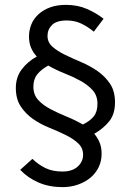

<svg xmlns="http://www.w3.org/2000/svg" viewBox="-20 -704 537 788"><path d="M117 -348Q117 -315 137 -293.5Q157 -272 187.5 -256Q218 -240 253.5 -225.5Q289 -211 320 -193Q349 -207 364.5 -226Q380 -245 380 -278Q380 -312 360 -334Q340 -356 310 -372.5Q280 -389 244.5 -403Q209 -417 178 -435Q149 -419 133 -399Q117 -379 117 -348ZM236 64Q182 64 138 45Q94 26 63 -7L113 -52Q138 -28 167 -14Q196 0 236 0Q276 0 298.5 -20Q321 -40 321 -69Q321 -97 300.5 -116Q280 -135 249.5 -150Q219 -165 183 -179.5Q147 -194 116.5 -215Q86 -236 65.5 -266.5Q45 -297 45 -343Q45 -387 69 -419Q93 -451 131 -472Q116 -488 107.5 -508Q99 -528 99 -554Q99 -580 108.5 -603.5Q118 -627 137.5 -645Q157 -663 185 -673.5Q213 -684 251 -684Q299 -684 337.5 -667Q376 -650 405 -627L365 -574Q341 -594 314 -607Q287 -620 254 -620Q212 -620 193.5 -601.5Q175 -583 175 -557Q175 -530 195.5 -512Q216 -494 247 -479Q278 -464 313.5 -449Q349 -434 380 -412.5Q411 -391 431.5 -360.5Q452 -330 452 -284Q452 -236 428.5 -206.5Q405 -177 367 -155Q381 -138 389 -118.5Q397 -99 397 -73Q397 -43 385 -18Q373 7 351.5 25Q330 43 300.5 53.5Q271 64 236 64Z"/></svg>

Font: SourceSansPro
Style: Book
Weight: 400
Designer: Paul D. Hunt
Foundry: Adobe Systems Incorporated
Version: Version 2.021;PS 2.000;hotconv 1.0.86;makeotf.lib2.5.63406